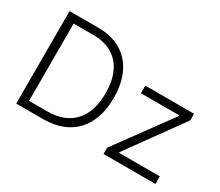

<svg xmlns="http://www.w3.org/2000/svg" viewBox="-125 -1018 1499 1308"><g transform="rotate(30 624.0 -363.5)"><path d="M309.7 0C528.4 0 653.1 -136.7 653.4 -365.4C653.4 -591.6 530.5 -727.3 322.4 -727.3H96.6V0ZM163 -59.7V-667.6H318.5C495 -667.6 588.8 -553.6 589.1 -365.4C589.1 -175.4 493.3 -59.7 305.8 -59.7ZM783.7 0H1191.8V-59.7H870.7V-64.3L1180.4 -493.3V-545.5H797.2V-485.8H1099.1V-481.2L783.7 -50.1Z"/></g></svg>

Font: Karasuma Gothic
Style: Light
Weight: 300
Designer: Rasmus Andersson / Ryoko Nishizuka
Foundry: rsms
Version: Version 1.00